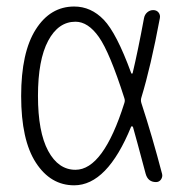

<svg xmlns="http://www.w3.org/2000/svg" viewBox="-20 -550 540 580"><path d="M208 -484.4Q156.2 -484.4 125.5 -426.8Q94.7 -369.1 94.7 -260.3Q94.7 -151.4 125.5 -94.2Q156.2 -37.1 208 -37.1Q292 -37.1 355.5 -238.3Q358.4 -246.1 355.5 -253.9Q311.5 -391.6 278.8 -438Q246.1 -484.4 208 -484.4ZM204.1 9.8Q132.8 9.8 88.4 -58.6Q43.9 -127 43.9 -259.8Q43.9 -391.6 87.9 -460.9Q131.8 -530.3 204.1 -530.3Q254.9 -530.3 293.5 -490.2Q332 -450.2 376 -330.1Q378.9 -324.2 380.9 -330.1Q396.5 -395.5 415 -495.1Q417 -505.9 424.8 -512.7Q432.6 -519.5 442.9 -519.5Q453.1 -519.5 459 -512.2Q464.8 -504.9 462.9 -495.1Q435.5 -348.6 407.2 -255.9Q404.3 -247.1 407.2 -238.3Q439.5 -139.6 469.7 -24.4Q471.7 -15.6 466.3 -7.8Q460.9 0 451.2 0Q426.8 0 419.9 -25.4Q391.6 -131.8 381.8 -166Q380.9 -168 378.9 -168.5Q377 -168.9 376 -167Q303.7 9.8 204.1 9.8Z"/></svg>

Font: Rounded-X Mgen+ 1m light
Style: Regular
Weight: 200
Designer: [Source Han Sans]
Ryoko NISHIZUKA  (kana & ideographs); Paul D. Hunt (Latin, Greek & Cyrillic); Wenlong ZHANG  (bopomofo
Version: Version 1.059.20150602